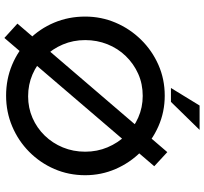

<svg xmlns="http://www.w3.org/2000/svg" viewBox="-48 -890 953 898"><g transform="rotate(90 429.0 -440.5)"><path d="M757 -685 157 16 90 -45 691 -746ZM57 -362Q57 -437 85.5 -504Q114 -571 165 -623Q216 -675 283 -704.5Q350 -734 427 -734Q503 -734 570 -704.5Q637 -675 689 -623Q741 -571 770 -504Q799 -437 799 -362Q799 -285 770 -218Q741 -151 689.5 -100Q638 -49 570.5 -20.5Q503 8 427 8Q350 8 283 -20Q216 -48 165 -98.5Q114 -149 85.5 -216.5Q57 -284 57 -362ZM167 -362Q167 -306 187.5 -257.5Q208 -209 244 -172.5Q280 -136 327.5 -115.5Q375 -95 430 -95Q484 -95 531 -115.5Q578 -136 613.5 -172.5Q649 -209 669 -257.5Q689 -306 689 -362Q689 -418 668.5 -466.5Q648 -515 612.5 -552Q577 -589 529.5 -610Q482 -631 428 -631Q372 -631 325 -610Q278 -589 242 -552Q206 -515 186.5 -466Q167 -417 167 -362ZM587 -897 456 -763H391L473 -897Z"/></g></svg>

Font: Josefin Sans Medium
Style: Regular
Weight: 500
Designer: Santiago Orozco
Foundry: Typemade
Version: Version 2.001